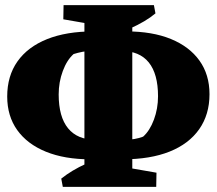

<svg xmlns="http://www.w3.org/2000/svg" viewBox="-20 -706 842 746"><path d="M331 -87Q231 -87 158.5 -116.5Q86 -146 47 -200.5Q8 -255 8 -331Q8 -411 48 -467.5Q88 -524 163 -554Q238 -584 344 -584L332 -508Q317 -508 299.5 -504.5Q282 -501 266 -496Q240 -473 224 -430Q208 -387 208 -339Q208 -252 244.5 -207.5Q281 -163 351 -163ZM308 20V-686H494V20ZM458 -87 470 -163Q485 -163 502.5 -166Q520 -169 536 -175Q562 -198 578 -241Q594 -284 594 -332Q594 -419 558 -463.5Q522 -508 451 -508L471 -584Q572 -584 644 -554.5Q716 -525 755 -470.5Q794 -416 794 -340Q794 -261 754 -204Q714 -147 639 -117Q564 -87 458 -87ZM364 -607 226 -631 227 -686H367ZM485 -595 484 -686H578L584 -654Q565 -638 540.5 -623.5Q516 -609 485 -595ZM224 20 218 -12Q238 -28 262 -42.5Q286 -57 317 -71L318 20ZM447 20 450 -59 588 -35 587 20Z"/></svg>

Font: Eczar ExtraBold
Style: Regular
Weight: 800
Designer: Vaibhav Singh
Foundry: Rosetta Type Foundry
Version: Version 2.000